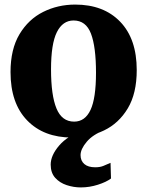

<svg xmlns="http://www.w3.org/2000/svg" viewBox="-20 -590 644 839"><path d="M26 -275Q26 -375 65.2 -440.5Q104.5 -506 168.8 -538Q233 -570 308.5 -570Q433 -570 505.2 -495Q577.5 -420 577.5 -284Q577.5 -181.5 538.2 -116.2Q499 -51 434.5 -20Q370 11 294.5 11Q171 11 98.5 -64Q26 -139 26 -275ZM304 -58.5Q351.5 -58.5 375.5 -109.5Q399.5 -160.5 399.5 -272Q399.5 -385.5 377.5 -443Q355.5 -500.5 301.5 -500.5Q254 -500.5 228.5 -449.5Q203 -398.5 203 -287Q203 -173.5 226.8 -116Q250.5 -58.5 304 -58.5ZM333 229Q302 229 271.5 219Q241 209 221.2 187Q201.5 165 201.5 129.5Q201.5 89 238.5 46Q275.5 3 344 -21.5L380 -25.5L437.5 -21.5Q386 -2.5 359 29.5Q332 61.5 332 88Q332 112.5 348.5 126.8Q365 141 396 141Q418 141 432.8 134.5Q447.5 128 463 121.5L465 190Q444.5 205.5 407.8 217.2Q371 229 333 229Z"/></svg>

Font: Merriweather Black
Style: Regular
Weight: 900
Designer: Eben Sorkin
Foundry: Eben Sorkin
Version: Version 2.200;gftools[0.9.31]